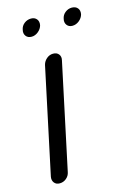

<svg xmlns="http://www.w3.org/2000/svg" viewBox="-112 -778 555 833"><g transform="rotate(-15 165.0 -361.5)"><path d="M97 -646Q80 -646 71.5 -657.5Q63 -669 67 -685Q70 -702 83.5 -712.5Q97 -723 114 -723Q130 -723 139 -712.5Q148 -702 145 -685Q141 -669 127 -657.5Q113 -646 97 -646ZM121 -513Q125 -529 138 -540Q151 -551 167 -551Q184 -551 192.5 -540Q201 -529 197 -513L96 -38Q93 -22 80 -11Q67 0 50 0Q34 0 25.5 -11Q17 -22 20 -38ZM280 -646Q264 -646 255.5 -657.5Q247 -669 251 -685Q254 -702 267.5 -712.5Q281 -723 297 -723Q314 -723 323 -712.5Q332 -702 329 -685Q325 -669 311 -657.5Q297 -646 280 -646Z"/></g></svg>

Font: VDS Compensated
Style: Light Italic
Weight: 300
Italic angle: -12°
Designer: artmaker
Foundry: artmaker
Version: Version 1.000 2012 initial release